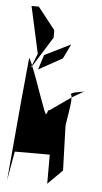

<svg xmlns="http://www.w3.org/2000/svg" viewBox="-54 -968 432 815"><g transform="rotate(5 162.5 -561.0)"><path d="M8 -188 30 -312H179V-188L241 -250L235 -438C235 -452 252 -531 250 -562L162 -500C152 -500 157 -494 149 -482C144 -473 100 -614 72 -680L66 -672L71 -684C62 -705 56 -716 56 -712L38 -525ZM47 -934 91 -734 71 -684C72 -683 71 -681 72 -680L152 -808V-840L78 -934ZM98 -668 199 -724 229 -786 118 -731ZM247 -573C249 -571 250 -567 250 -562L300 -591C285 -589 238 -582 247 -573ZM300 -591C304 -592 306 -592 302 -592Z"/></g></svg>

Font: bitstorm
Style: maxcn
Weight: 400
Version: Version 0.2